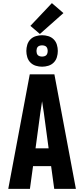

<svg xmlns="http://www.w3.org/2000/svg" viewBox="-20 -1212 540 1232"><path d="M33 0 171 -735H329L467 0H328L308 -146H192L172 0ZM292 -260 261 -490Q258 -508 255.5 -526Q253 -544 250 -562Q247 -544 244.5 -526Q242 -508 239 -490L208 -260ZM250 -784Q230 -784 210 -790Q190 -796 175.5 -810.5Q161 -825 155 -845Q149 -865 149 -885Q149 -905 155 -925Q161 -945 175.5 -959.5Q190 -974 210 -980Q230 -986 250 -986Q270 -986 290 -980Q310 -974 324.5 -959.5Q339 -945 345 -925Q351 -905 351 -885Q351 -865 345 -845Q339 -825 324.5 -810.5Q310 -796 290 -790Q270 -784 250 -784ZM250 -849Q257 -849 264.5 -851Q272 -853 277 -858Q282 -863 284 -870.5Q286 -878 286 -885Q286 -892 284 -899.5Q282 -907 277 -912Q272 -917 264.5 -919Q257 -921 250 -921Q243 -921 235.5 -919Q228 -917 223 -912Q218 -907 216 -899.5Q214 -892 214 -885Q214 -878 216 -870.5Q218 -863 223 -858Q228 -853 235.5 -851Q243 -849 250 -849ZM236 -994 175 -1046 313 -1192 387 -1128Z"/></svg>

Font: Iosevka SS04 Heavy
Style: Regular
Weight: 900
Monospace: yes
Designer: Belleve Invis
Foundry: Belleve Invis
Version: Version 19.0.0; ttfautohint (v1.8.4)